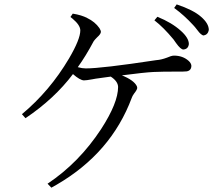

<svg xmlns="http://www.w3.org/2000/svg" viewBox="-20 -828 1040 893"><path d="M698.2 -733.4 711.9 -750Q779.3 -722.7 821.3 -684.6Q858.4 -651.4 858.4 -623Q855.5 -599.6 833 -597.7Q820.3 -597.7 798.8 -627.9Q789.1 -641.6 787.1 -644.5Q740.2 -701.2 698.2 -733.4ZM307.6 -749 318.4 -764.6Q360.4 -757.8 385.7 -744.1Q421.9 -726.6 442.4 -697.3Q449.2 -686.5 449.2 -679.7Q449.2 -669.9 431.6 -654.3Q420.9 -643.6 416 -636.7Q377.9 -565.4 341.8 -515.6Q362.3 -509.8 378.9 -509.8Q453.1 -509.8 704.1 -547.9Q713.9 -548.8 719.7 -549.8Q740.2 -552.7 773.4 -566.4Q782.2 -569.3 789.1 -569.3Q830.1 -569.3 857.4 -544.9Q869.1 -534.2 870.1 -522.5Q870.1 -500 848.6 -496.1Q840.8 -495.1 831.1 -495.1Q723.6 -495.1 693.4 -493.2Q652.3 -491.2 546.9 -477.5Q602.5 -455.1 616.2 -427.7Q618.2 -422.9 618.2 -418.9Q618.2 -411.1 603.5 -392.6Q595.7 -381.8 592.8 -373Q497.1 -116.2 243.2 31.2Q230.5 38.1 218.8 44.9L201.2 26.4Q347.7 -71.3 450.2 -227.5Q529.3 -349.6 529.3 -423.8Q528.3 -450.2 495.1 -471.7Q481.4 -469.7 459 -466.8Q444.3 -464.8 438.5 -463.9Q427.7 -462.9 408.2 -459Q380.9 -454.1 370.1 -454.1Q351.6 -455.1 319.3 -483.4Q233.4 -369.1 98.6 -278.3L82 -296.9Q211.9 -405.3 300.8 -555.7Q353.5 -645.5 353.5 -686.5Q353.5 -710.9 317.4 -741.2Q312.5 -745.1 307.6 -749ZM790 -791 801.8 -807.6Q879.9 -781.2 915 -750Q951.2 -718.8 951.2 -688.5Q947.3 -667 927.7 -663.1Q916 -663.1 897.5 -688.5Q885.7 -704.1 878.9 -710.9Q836.9 -756.8 790 -791Z"/></svg>

Font: GenYoMin JP Regular
Style: Regular
Weight: 400
Version: Version 1.001;PS 1;hotconv 16.6.51;makeotf.lib2.5.65220 DEVE